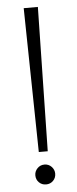

<svg xmlns="http://www.w3.org/2000/svg" viewBox="-52 -729 309 770"><g transform="rotate(-5 102.0 -344.0)"><path d="M102 12Q85 12 73.5 0.5Q62 -11 62 -28Q62 -44 73.5 -56Q85 -68 102 -68Q119 -68 130.5 -56Q142 -44 142 -28Q142 -11 130.5 0.5Q119 12 102 12ZM120 -120H84L74 -700H131Z"/></g></svg>

Font: Phudu Light Light
Style: Regular
Weight: 300
Version: Version 1.005;gftools[0.9.23]